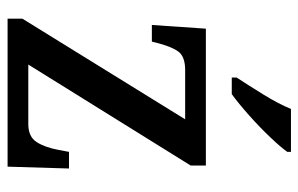

<svg xmlns="http://www.w3.org/2000/svg" viewBox="-164 -642 806 519"><g transform="rotate(90 239.5 -383.0)"><path d="M31 0V-40L303 -480H170Q133 -480 119.5 -461Q106 -442 96 -402L93 -390H48L58 -536H428V-495L155 -56H316Q350 -56 364.5 -78.5Q379 -101 386 -139L391 -166H436L431 0ZM190 -619Q211 -651 236 -691.5Q261 -732 275 -766H391V-756Q379 -739 352 -710.5Q325 -682 293 -653.5Q261 -625 235 -606H190Z"/></g></svg>

Font: Noto Serif Georgian SemiCondensed Medium
Style: Regular
Weight: 500
Width: 4
Designer: Monotype Design Team, Akaki Razmadze
Foundry: Google LLC
Version: Version 2.003; ttfautohint (v1.8.4.7-5d5b)